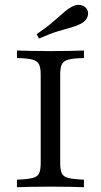

<svg xmlns="http://www.w3.org/2000/svg" viewBox="-20 -782 421 802"><path d="M50.8 0V-31.5Q94.4 -33.1 115.3 -38.3Q136.3 -43.5 143.1 -57.7Q150 -71.8 150 -100.8V-470.2Q150 -499.2 143.1 -513.3Q136.3 -527.4 115.3 -533.1Q94.4 -538.7 50.8 -539.5V-571Q72.6 -570.2 108.5 -569.4Q144.4 -568.5 191.1 -568.5Q234.7 -568.5 271.4 -569.4Q308.1 -570.2 330.6 -571V-539.5Q287.1 -538.7 266.1 -533.1Q245.2 -527.4 238.3 -513.3Q231.5 -499.2 231.5 -470.2V-100.8Q231.5 -71.8 238.3 -57.7Q245.2 -43.5 266.5 -38.3Q287.9 -33.1 330.6 -31.5V0Q308.1 -0.8 271.4 -1.6Q234.7 -2.4 191.1 -2.4Q144.4 -2.4 108.5 -1.6Q72.6 -0.8 50.8 0ZM142.7 -621 133.1 -639.5Q164.5 -660.5 186.3 -678.2Q208.1 -696 223.8 -710.1Q239.5 -724.2 252.4 -735.1Q265.3 -746 279 -753.2Q299.2 -764.5 317.3 -760.9Q335.5 -757.3 343.5 -742.7Q351.6 -728.2 345.2 -711.3Q338.7 -694.4 318.5 -683.1Q301.6 -674.2 278.6 -667.7Q255.6 -661.3 223 -651.6Q190.3 -641.9 142.7 -621Z"/></svg>

Font: Playfair 12pt
Style: Regular
Weight: 400
Designer: Claus Eggers Sørensen
Foundry: Claus Eggers Sørensen
Version: Version 2.000;gftools[0.9.28]